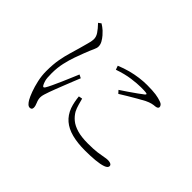

<svg xmlns="http://www.w3.org/2000/svg" viewBox="-144 -995 1288 1288"><g transform="rotate(45 500.0 -351.5)"><path d="M460 -598 470 -570Q533 -592 585.5 -599Q638 -606 672 -606Q704 -606 717 -604.5Q730 -603 731 -599.5Q732 -596 725 -590Q714 -581 687.5 -562Q661 -543 631 -522.5Q601 -502 578 -487L596 -467Q620 -482 650 -500Q680 -518 709.5 -535Q739 -552 760 -563Q783 -574 799.5 -578Q816 -582 832 -583Q846 -585 850.5 -590Q855 -595 855 -600Q855 -608 848.5 -616Q842 -624 829 -628Q805 -637 774 -641.5Q743 -646 690 -646Q656 -646 618 -641Q580 -636 540.5 -625.5Q501 -615 460 -598ZM447 -273 421 -268Q423 -246 427.5 -222.5Q432 -199 440 -176Q458 -128 493 -98Q528 -68 581.5 -54Q635 -40 706 -40Q758 -40 801.5 -44Q845 -48 871.5 -57.5Q898 -67 898 -83Q898 -91 892.5 -95.5Q887 -100 878.5 -102Q870 -104 860 -104Q847 -104 828 -100Q809 -96 775.5 -91.5Q742 -87 687 -87Q626 -87 585 -99Q544 -111 518.5 -132Q493 -153 477 -181Q467 -201 459.5 -227.5Q452 -254 447 -273ZM163 -708 182 -722Q193 -715 202 -708.5Q211 -702 221 -693Q230 -685 243.5 -669.5Q257 -654 267.5 -635.5Q278 -617 278 -598Q278 -583 268.5 -563.5Q259 -544 240 -495Q230 -469 216.5 -431.5Q203 -394 192.5 -347.5Q182 -301 182 -248Q182 -202 187.5 -183Q193 -164 199 -153Q209 -135 220 -153Q228 -166 241.5 -194.5Q255 -223 270 -257.5Q285 -292 298.5 -324Q312 -356 320 -375L344 -363Q336 -344 324 -313.5Q312 -283 299 -250.5Q286 -218 275.5 -190.5Q265 -163 260 -149Q253 -129 247.5 -111.5Q242 -94 242 -80Q242 -60 251.5 -38.5Q261 -17 261 -1Q261 19 241 19Q230 19 220 9Q210 -1 202 -15Q191 -34 178 -69Q165 -104 155.5 -147Q146 -190 146 -232Q146 -298 155 -346.5Q164 -395 175.5 -432Q187 -469 195 -499Q204 -535 212 -561Q220 -587 221 -608Q222 -632 206.5 -655.5Q191 -679 163 -708Z"/></g></svg>

Font: Source Han Serif JP VF
Style: Regular
Weight: 250
Designer: Ryoko NISHIZUKA 西塚涼子 (kana & ideographs); Frank Grießhammer (Latin, Greek & Cyrillic); Wenlong ZHANG 张文龙 (bopomofo); San
Foundry: Adobe
Version: Version 2.001;hotconv 1.1.0;makeotfexe 2.6.0